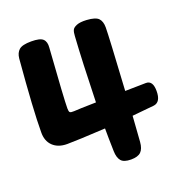

<svg xmlns="http://www.w3.org/2000/svg" viewBox="-133 -808 929 979"><g transform="rotate(-20 331.5 -318.0)"><path d="M496.1 -151.4Q494.1 -130.9 491.2 -81.5Q488.3 -32.2 486.3 -12.7Q483.4 23.4 466.8 39.6Q450.2 55.7 413.1 55.7Q374 55.7 359.4 38.1Q344.7 20.5 343.8 -14.6Q341.8 -88.9 341.8 -138.7Q183.6 -129.9 133.8 -129.9Q85 -129.9 56.6 -157.2Q28.3 -184.6 29.3 -232.4Q29.3 -349.6 52.7 -624Q55.7 -653.3 73.2 -668.9Q90.8 -684.6 139.6 -684.6Q187.5 -684.6 203.1 -669.4Q218.8 -654.3 215.8 -623Q196.3 -349.6 196.3 -299.8Q196.3 -283.2 201.2 -278.8Q206.1 -274.4 223.6 -275.4Q245.1 -277.3 343.8 -279.3Q349.6 -501 358.4 -633.8Q359.4 -654.3 364.3 -665.5Q369.1 -676.8 388.2 -684.6Q407.2 -692.4 442.4 -690.4Q490.2 -687.5 505.9 -670.9Q521.5 -654.3 521.5 -622.1Q521.5 -576.2 503.9 -283.2Q597.7 -285.2 617.2 -285.2Q654.3 -285.2 654.3 -228.5Q654.3 -168.9 616.2 -163.1Q583 -159.2 496.1 -151.4Z"/></g></svg>

Font: Gen Jyuu GothicX Heavy
Style: Bold
Weight: 900
Designer: [Source Han Sans]
Ryoko NISHIZUKA  (kana & ideographs); Paul D. Hunt (Latin, Greek & Cyrillic); Wenlong ZHANG  (bopomofo
Version: Version 1.002.20150607